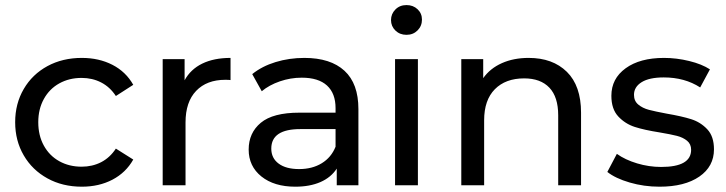

<svg xmlns="http://www.w3.org/2000/svg" viewBox="-20 -716 2805 742"><path d="M163.3 -26.7C202.2 -5.2 246.6 5.5 296.2 5.5C340.4 5.5 379.8 -3.5 414.5 -21.6C449.1 -39.7 475.9 -65.6 495 -99.4L427.8 -141.7C412.5 -118.4 393.5 -100.9 370.8 -89.2C348.1 -77.6 322.9 -71.8 295.3 -71.8C263.4 -71.8 234.8 -78.8 209.3 -92.9C183.8 -107 163.9 -127.1 149.5 -153.2C135.1 -179.2 127.9 -209.5 127.9 -243.8C127.9 -277.5 135.1 -307.4 149.5 -333.5C163.9 -359.6 183.8 -379.7 209.3 -393.8C234.8 -407.9 263.4 -414.9 295.3 -414.9C322.9 -414.9 348.1 -409.1 370.8 -397.4C393.5 -385.8 412.5 -368.3 427.8 -345L495 -388.2C475.9 -422 449.1 -447.7 414.5 -465.5C379.8 -483.3 340.4 -492.2 296.2 -492.2C246.6 -492.2 202.2 -481.6 163.3 -460.5C124.4 -439.3 93.8 -409.9 71.8 -372.1C49.7 -334.4 38.6 -291.6 38.6 -243.8C38.6 -196 49.7 -153.2 71.8 -115.5C93.8 -77.7 124.4 -48.1 163.3 -26.7Z M761.4 -470.1C731.4 -455.4 708.7 -433.9 693.4 -405.7V-487.6H608.7V0H697V-242.9C697 -295.6 710.7 -336.3 738 -364.8C765.3 -393.3 802.8 -407.6 850.7 -407.6C859.3 -407.6 866 -407.3 870.9 -406.6V-492.2C828 -492.2 791.5 -484.8 761.4 -470.1Z M1311.3 -442.5C1275.4 -475.6 1223.7 -492.2 1156.3 -492.2C1117 -492.2 1079.9 -486.8 1045 -476.1C1010 -465.4 979.9 -449.9 954.8 -429.6L991.6 -363.4C1010.6 -379.3 1033.9 -392.1 1061.5 -401.6C1089.1 -411.1 1117.3 -415.8 1146.2 -415.8C1189.1 -415.8 1221.6 -405.7 1243.7 -385.5C1265.8 -365.2 1276.8 -336.1 1276.8 -298.1V-280.6H1137C1068.9 -280.6 1019.2 -267.6 987.9 -241.5C956.6 -215.4 941 -180.9 941 -138C941 -95.1 957.4 -60.4 990.2 -34C1023 -7.7 1066.7 5.5 1121.3 5.5C1158.7 5.5 1191.1 -0.5 1218.4 -12.4C1245.7 -24.4 1266.7 -41.7 1281.4 -64.4V0H1365.1V-294.4C1365.1 -360 1347.2 -409.4 1311.3 -442.5ZM1223.4 -85.1C1198.9 -70.1 1169.8 -62.6 1136 -62.6C1102.3 -62.6 1075.9 -69.6 1056.9 -83.7C1037.9 -97.8 1028.4 -117.1 1028.4 -141.7C1028.4 -192 1065.8 -217.1 1140.6 -217.1H1276.8V-149C1265.8 -121.4 1248 -100.1 1223.4 -85.1Z M1506.7 -487.6V0H1595V-487.6ZM1508.1 -598C1519.4 -587 1533.7 -581.4 1550.9 -581.4C1568.1 -581.4 1582.3 -587.1 1593.7 -598.5C1605 -609.8 1610.7 -623.8 1610.7 -640.3C1610.7 -656.3 1605 -669.6 1593.7 -680.3C1582.3 -691.1 1568.1 -696.4 1550.9 -696.4C1533.7 -696.4 1519.4 -690.8 1508.1 -679.4C1496.8 -668.1 1491.1 -654.4 1491.1 -638.5C1491.1 -622.5 1496.8 -609 1508.1 -598Z M2170.7 -438.4C2134.2 -474.3 2085 -492.2 2023.1 -492.2C1984.4 -492.2 1949.9 -485.5 1919.6 -472C1889.2 -458.5 1865.1 -439.1 1847.4 -414V-487.6H1762.7V0H1851V-251.2C1851 -303.3 1864.8 -343.3 1892.4 -371.2C1920 -399.1 1957.8 -413.1 2005.6 -413.1C2047.9 -413.1 2080.4 -401.1 2103.1 -377.2C2125.8 -353.3 2137.2 -317.7 2137.2 -270.5V0H2225.5V-280.6C2225.5 -349.9 2207.2 -402.5 2170.7 -438.4Z M2413.6 -10.6C2450.4 0.2 2488.7 5.5 2528.6 5.5C2593.6 5.5 2644.9 -7.5 2682.7 -33.6C2720.4 -59.6 2739.2 -94.8 2739.2 -138.9C2739.2 -172 2730.7 -197.8 2713.5 -216.2C2696.3 -234.6 2675.6 -247.6 2651.4 -255.3C2627.2 -263 2595.4 -270.2 2556.2 -276.9C2526.7 -282.4 2503.9 -287.3 2487.6 -291.6C2471.4 -295.9 2457.7 -302.7 2446.7 -311.9C2435.6 -321.1 2430.1 -333.7 2430.1 -349.6C2430.1 -369.8 2439.9 -386.1 2459.6 -398.4C2479.2 -410.6 2507.7 -416.8 2545.1 -416.8C2599.1 -416.8 2646 -403.9 2685.9 -378.1L2723.6 -448C2702.7 -461.5 2676.1 -472.3 2643.6 -480.2C2611.1 -488.2 2578.5 -492.2 2546 -492.2C2484.1 -492.2 2434.7 -478.9 2397.9 -452.2C2361.1 -425.5 2342.7 -390.1 2342.7 -345.9C2342.7 -311.6 2351.6 -284.9 2369.4 -265.9C2387.2 -246.9 2408.5 -233.4 2433.3 -225.4C2458.2 -217.4 2490.2 -210.4 2529.5 -204.2C2558.3 -199.3 2580.5 -194.9 2596.2 -190.9C2611.8 -186.9 2624.9 -180.6 2635.3 -172C2645.7 -163.5 2650.9 -151.8 2650.9 -137.1C2650.9 -92.9 2612.3 -70.8 2535 -70.8C2503.7 -70.8 2472.7 -75.4 2442.1 -84.6C2411.4 -93.8 2385.3 -106.1 2363.9 -121.4L2327.1 -51.5C2347.9 -35 2376.8 -21.3 2413.6 -10.6Z"/></svg>

Font: Montserrat Ace
Style: Regular
Weight: 500
Designer: Julieta Ulanovsky
Foundry: Julieta Ulanovsky
Version: Version 1